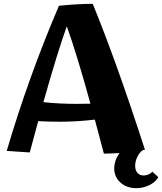

<svg xmlns="http://www.w3.org/2000/svg" viewBox="-20 -790 845 1000"><path d="M474 -167Q381 -156 289 -156Q236 -156 179 -159L135 4L15 -4Q128 -388 287 -760Q385 -770 463 -770Q586 -470 735 -10L724 -8Q707 3 695.5 26.5Q684 50 684 74Q684 97 696 110.5Q708 124 728 124Q741 124 754.5 118Q768 112 773 104L805 133Q789 159 757.5 174.5Q726 190 690 190Q640 190 607.5 161Q575 132 575 88Q575 47 602 7Q562 10 521 10ZM380 -249 451 -250Q382 -502 328 -653Q283 -530 206 -258Q286 -249 380 -249Z"/></svg>

Font: Otomanopee One
Style: Regular
Weight: 400
Designer: Das Ende der Wildnis
Foundry: Gutenberg Labo
Version: Version 3.005